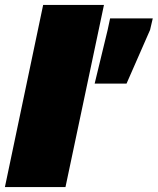

<svg xmlns="http://www.w3.org/2000/svg" viewBox="-20 -763 643 783"><path d="M0 0 156 -743H404L247 0ZM366 -422 419 -641 429 -688H603L592 -641L496 -422Z"/></svg>

Font: Saira Expanded Black
Style: Italic
Weight: 900
Width: 7
Italic angle: -12°
Designer: Hector Gatti with collaboration of the Omnibus-Type team
Foundry: Omnibus-Type
Version: Version 1.101